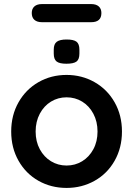

<svg xmlns="http://www.w3.org/2000/svg" viewBox="-20 -913 654 943"><path d="M307 10Q231 10 169 -25Q107 -60 71 -123.5Q35 -187 35 -267Q35 -347 71 -410.5Q107 -474 169 -509.5Q231 -545 307 -545Q382 -545 444.5 -509.5Q507 -474 543 -410.5Q579 -347 579 -267Q579 -187 543 -123.5Q507 -60 444.5 -25Q382 10 307 10ZM307 -435Q265 -435 230.5 -414Q196 -393 175.5 -354.5Q155 -316 155 -267Q155 -218 175.5 -180Q196 -142 230.5 -121Q265 -100 307 -100Q349 -100 383.5 -121Q418 -142 438.5 -180Q459 -218 459 -267Q459 -316 438.5 -354.5Q418 -393 383.5 -414Q349 -435 307 -435ZM244 -650V-669Q244 -697 259 -708Q274 -719 307 -719Q342 -719 356 -708Q370 -697 370 -669V-650Q370 -621 355.5 -610.5Q341 -600 306 -600Q272 -600 258 -611Q244 -622 244 -650ZM136 -849Q136 -870 149 -881.5Q162 -893 186 -893H428Q452 -893 465 -881.5Q478 -870 478 -849Q478 -804 428 -804H186Q162 -804 149 -815.5Q136 -827 136 -849Z"/></svg>

Font: Quicksand
Style: Bold
Weight: 700
Version: Version 3.000